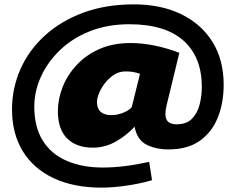

<svg xmlns="http://www.w3.org/2000/svg" viewBox="-20 -738 1072 879"><path d="M445 121Q318 121 226 78Q134 35 84.5 -45.5Q35 -126 35 -237Q35 -333 73 -420Q111 -507 184 -574Q257 -641 360 -679.5Q463 -718 593 -718Q716 -718 808.5 -673.5Q901 -629 952.5 -546.5Q1004 -464 1004 -350Q1004 -268 977.5 -201Q951 -134 895.5 -94Q840 -54 751 -54Q694 -54 651 -75.5Q608 -97 596 -158Q562 -120 512 -91Q462 -62 405 -62Q330 -62 287.5 -104Q245 -146 245 -229Q245 -284 266.5 -339Q288 -394 330.5 -440Q373 -486 435 -513.5Q497 -541 578 -541Q633 -541 692 -528.5Q751 -516 801 -496L743 -257Q732 -212 742.5 -190.5Q753 -169 789 -169Q835 -169 860 -195.5Q885 -222 894.5 -261.5Q904 -301 904 -340Q904 -477 820 -552Q736 -627 572 -627Q472 -627 391.5 -595Q311 -563 254.5 -508.5Q198 -454 167.5 -387Q137 -320 137 -250Q137 -156 176 -94Q215 -32 286 -1.5Q357 29 451 29Q546 29 663 3L676 87Q621 103 558.5 112Q496 121 445 121ZM491 -211Q518 -211 544.5 -222Q571 -233 583 -247L621 -400Q604 -406 589.5 -408.5Q575 -411 554 -411Q526 -411 502.5 -396Q479 -381 461 -358Q443 -335 433.5 -311.5Q424 -288 424 -271Q424 -211 491 -211Z"/></svg>

Font: Georama Expanded Black
Style: Italic
Weight: 900
Width: 7
Italic angle: -9°
Designer: Jean-Baptiste Levee
Foundry: Production Type
Version: Version 1.000